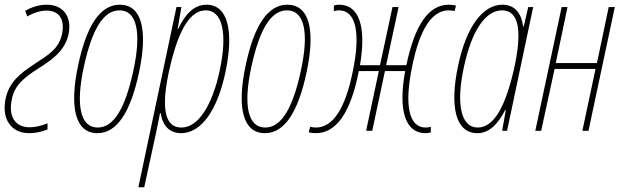

<svg xmlns="http://www.w3.org/2000/svg" viewBox="-27 -556 2637 816"><path d="M97 10C121 10 150 5 175 -6V-32C152 -22 123 -15 99 -15C38 -15 8 -60 23 -133C35 -193 72 -224 136 -265C194 -302 248 -339 264 -409C280 -484 243 -536 171 -536C142 -536 109 -527 80 -510L89 -486C116 -502 145 -511 171 -511C224 -511 249 -474 237 -413C224 -348 177 -322 121 -285C60 -245 12 -208 -3 -137C-21 -53 18 10 97 10Z M387 10C470 10 528 -79 564 -249C603 -432 574 -536 482 -536C399 -536 341 -448 305 -278C266 -95 295 10 387 10ZM388 -14C315 -14 293 -107 330 -275C365 -434 413 -512 481 -512C554 -512 576 -420 539 -252C504 -93 456 -14 388 -14Z M561 240H586L638 0C643 -26 649 -52 653 -75H656C663 -26 690 10 743 10C827 10 897 -86 931 -249C968 -423 942 -536 851 -536C799 -536 761 -498 730 -433H728L744 -526H723ZM744 -14C663 -14 660 -121 696 -274C735 -440 785 -512 848 -512C917 -512 942 -418 906 -253C874 -106 815 -14 744 -14Z M1099 10C1182 10 1240 -79 1276 -249C1315 -432 1286 -536 1194 -536C1111 -536 1053 -448 1017 -278C978 -95 1007 10 1099 10ZM1100 -14C1027 -14 1005 -107 1042 -275C1077 -434 1125 -512 1193 -512C1266 -512 1288 -420 1251 -252C1216 -93 1168 -14 1100 -14Z M1315 10C1401 10 1462 -74 1497 -249L1498 -254H1583L1529 0H1555L1609 -254H1695C1664 -86 1696 10 1781 10C1789 10 1795 9 1804 7V-17C1797 -15 1790 -14 1782 -14C1711 -14 1690 -108 1725 -275C1757 -433 1809 -512 1880 -512C1888 -512 1897 -511 1905 -509L1911 -532C1902 -535 1890 -536 1881 -536C1796 -536 1737 -454 1700 -279H1614L1667 -526H1641L1588 -279H1503C1531 -445 1498 -536 1415 -536C1407 -536 1401 -535 1392 -533V-509C1399 -511 1406 -512 1414 -512C1485 -512 1507 -418 1472 -251C1440 -93 1387 -14 1316 -14C1308 -14 1299 -15 1291 -17L1285 6C1294 9 1306 10 1315 10Z M2002 10C2052 10 2089 -28 2121 -90H2123L2107 0H2128L2239 -526H2218L2199 -444H2196C2190 -495 2164 -536 2108 -536C2024 -536 1954 -440 1920 -277C1883 -103 1909 10 2002 10ZM2003 -14C1934 -14 1909 -109 1945 -273C1978 -426 2036 -512 2107 -512C2179 -512 2195 -423 2155 -252C2116 -87 2066 -14 2003 -14Z M2248 0H2273L2330 -263H2504L2448 0H2474L2586 -526H2560L2510 -288H2335L2385 -526H2360Z"/></svg>

Font: Noto Sans ExtraCondensed Thin
Style: Italic
Weight: 100
Width: 2
Italic angle: -12°
Designer: Monotype Design Team
Foundry: Monotype Imaging Inc.
Version: Version 2.013